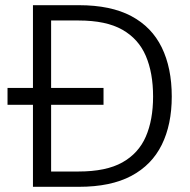

<svg xmlns="http://www.w3.org/2000/svg" viewBox="-20 -720 734 740"><path d="M9 -316V-381H379V-316ZM107 0V-700H284Q407 -700 486 -658Q565 -616 603.5 -537Q642 -458 642 -348Q642 -240 603.5 -162Q565 -84 486 -42Q407 0 284 0ZM177 -59H283Q389 -59 451.5 -94Q514 -129 542 -193.5Q570 -258 570 -348Q570 -439 542 -504.5Q514 -570 451.5 -605.5Q389 -641 283 -641H177Z"/></svg>

Font: DM Sans 10pt Light
Style: Regular
Weight: 300
Version: Version 4.004;gftools[0.9.30]